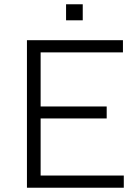

<svg xmlns="http://www.w3.org/2000/svg" viewBox="-20 -878 649 898"><path d="M106 0V-690H555V-633H170V-380H479V-324H170V-57H559V0ZM289 -783V-858H367V-783Z"/></svg>

Font: Mozilla Text ExtraLight
Style: Regular
Weight: 200
Designer: Studio DRAMA
Foundry: Studio DRAMA
Version: Version 1.000